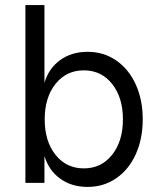

<svg xmlns="http://www.w3.org/2000/svg" viewBox="-20 -720 627 756"><path d="M155 -106V0H80V-700H155V-394Q172 -451 217 -483.5Q262 -516 325 -516Q388 -516 437.5 -482Q487 -448 514.5 -387.5Q542 -327 542 -250Q542 -173 514.5 -112.5Q487 -52 437.5 -18Q388 16 325 16Q262 16 217 -16.5Q172 -49 155 -106ZM310 -57Q379 -57 421.5 -110.5Q464 -164 464 -250Q464 -336 421.5 -389.5Q379 -443 310 -443Q241 -443 198.5 -389.5Q156 -336 156 -250Q156 -164 198.5 -110.5Q241 -57 310 -57Z"/></svg>

Font: MedMera Sans
Style: Regular
Weight: 400
Designer: Kasper Nordkvist
Foundry: UNCUT.wtf
Version: Version 1.300